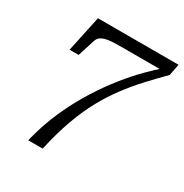

<svg xmlns="http://www.w3.org/2000/svg" viewBox="-163 -766 915 955"><g transform="rotate(30 295.0 -288.5)"><path d="M300 -573H542L534 -587Q503 -560 460 -517Q417 -474 370 -415.5Q323 -357 277 -284Q231 -211 192.5 -124.5Q154 -38 130 61H213Q235 -38 263 -116Q291 -194 325 -256.5Q359 -319 398.5 -372Q438 -425 482.5 -473.5Q527 -522 577 -572L590 -638H127L83 -432H135L166 -530Q171 -544 180 -552Q189 -560 205 -565Q221 -570 244.5 -571.5Q268 -573 300 -573Z"/></g></svg>

Font: Roboto Serif 20pt Light
Style: Italic
Weight: 300
Italic angle: -10°
Version: Version 1.007